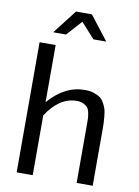

<svg xmlns="http://www.w3.org/2000/svg" viewBox="-104 -1051 808 1119"><g transform="rotate(10 300.0 -491.5)"><path d="M457 -841H381L300 -931L219 -841H143L253 -983H347ZM430 -347Q430 -371 429.5 -383Q429 -395 425 -415Q421 -435 412.5 -445Q404 -455 388 -463Q372 -471 348 -471Q246 -471 170 -354V0H75V-770H170V-432Q265 -542 384 -542Q414 -542 437 -534.5Q460 -527 474.5 -516.5Q489 -506 499.5 -486.5Q510 -467 514.5 -452.5Q519 -438 521.5 -411Q524 -384 524.5 -370.5Q525 -357 525 -329V0H430Z"/></g></svg>

Font: Edlo
Style: Regular
Weight: 400
Monospace: yes
Version: Version 0.01